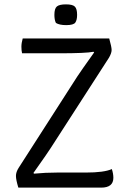

<svg xmlns="http://www.w3.org/2000/svg" viewBox="-20 -859 593 879"><path d="M65 -90 334 -509Q349 -532 411 -619L408 -622Q374 -615 251 -615H81Q78 -628 78 -645Q78 -662 84 -683H480Q491 -644 491 -630Q491 -616 479 -595L212 -181Q203 -166 133 -67L136 -64Q188 -69 241 -69H372Q457 -69 492 -85Q499 -64 499 -45Q499 0 443 0H64Q53 -36 53 -53.5Q53 -71 65 -90ZM236 -754Q232 -762 230.5 -771.5Q229 -781 229 -791Q229 -820 240.5 -829.5Q252 -839 282 -839Q313 -839 323 -828.5Q333 -818 333 -791Q333 -768 325 -756Q317 -744 283 -744Q252 -744 236 -754Z"/></svg>

Font: Signika
Style: Light
Weight: 300
Designer: Anna Giedrys
Foundry: Anna Giedrys
Version: Version 1.001